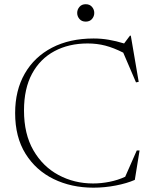

<svg xmlns="http://www.w3.org/2000/svg" viewBox="-20 -858 707 888"><path d="M410.5 -9.5Q448 -9.5 486.8 -17.2Q525.5 -25 559 -40.5L612.5 -162H625.5L603.5 -26Q567 -10 515.5 0Q464 10 412 10Q310 10 228 -30Q146 -70 98 -147Q50 -224 50 -335Q50 -440 94.5 -517.5Q139 -595 220.5 -637.5Q302 -680 413 -680Q448.5 -680 482.5 -674.2Q516.5 -668.5 554 -657L581 -693H585L621.5 -479.5L609 -477L550 -614.5Q505.5 -637 467 -647Q428.5 -657 385.5 -657Q298.5 -657 232 -621.5Q165.5 -586 128.2 -517Q91 -448 91 -347Q91 -238 134.5 -162.8Q178 -87.5 250.8 -48.5Q323.5 -9.5 410.5 -9.5ZM376.5 -758Q358 -758 347.5 -770.2Q337 -782.5 337 -798Q337 -814 347.5 -826.2Q358 -838.5 376.5 -838.5Q395 -838.5 405.5 -826.2Q416 -814 416 -798Q416 -782.5 405.5 -770.2Q395 -758 376.5 -758Z"/></svg>

Font: Newsreader Text ExtraLight
Style: Regular
Weight: 275
Designer: Hugues Gentile
Foundry: Production Type
Version: Version 1.001